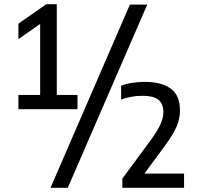

<svg xmlns="http://www.w3.org/2000/svg" viewBox="-20 -830 945 918"><path d="M68 -308V-376H172V-715.5L68 -643V-717L201.5 -810H251.5V-376H350.5V-308ZM221.5 68 601 -808H684L304 68ZM565 68V24L699.5 -158.5Q732 -203 746.5 -234.2Q761 -265.5 761 -294Q761 -335 736.8 -353.5Q712.5 -372 662.5 -372Q606 -372 559 -353.5V-420Q581 -429 611.5 -433.8Q642 -438.5 673 -438.5Q752.5 -438.5 796.8 -406Q841 -373.5 840.5 -300.5Q840.5 -262 823.8 -223.5Q807 -185 768.5 -133L670.5 0H860V68Z"/></svg>

Font: Encode Sans Semi Condensed Medium
Style: Regular
Weight: 500
Width: 4
Designer: Multiple Designers
Foundry: Impallari Type
Version: Version 3.000; ttfautohint (v1.8.3) -l 8 -r 50 -G 200 -x 14 